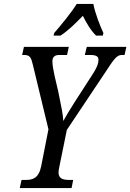

<svg xmlns="http://www.w3.org/2000/svg" viewBox="-20 -951 659 971"><path d="M254 -784 251 -771H286C325 -796 362 -833 399 -871C416 -836 441 -794 466 -771H500L503 -784C485 -822 461 -885 452 -931H368C340 -886 287 -822 254 -784ZM80 0H342L350 -41H332C299 -41 276 -47 276 -79C276 -86 278 -99 281 -112L318 -294L515 -589C552 -645 569 -673 595 -673H610L619 -714H419L409 -673H435C466 -673 478 -666 478 -649C478 -628 468 -604 443 -567L361 -440C332 -395 315 -366 300 -339C299 -371 290 -412 283 -446L275 -486C264 -536 245 -604 245 -641C245 -662 256 -673 280 -673H319L328 -714H101L92 -673H102C133 -673 138 -658 147 -620L225 -297L188 -109C175 -48 144 -41 109 -41H89Z"/></svg>

Font: Noto Serif ExtraCondensed
Style: Italic
Weight: 400
Width: 2
Italic angle: -12°
Designer: Monotype Design Team
Foundry: Monotype Imaging Inc.
Version: Version 2.014